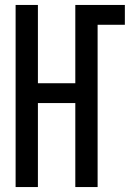

<svg xmlns="http://www.w3.org/2000/svg" viewBox="-20 -755 540 775"><path d="M43 0V-735H133V-419H284V-735H484V-655H374V0H284V-339H133V0Z"/></svg>

Font: Iosevka SS10 Medium
Style: Regular
Weight: 500
Monospace: yes
Designer: Belleve Invis
Foundry: Belleve Invis
Version: Version 28.0.6; ttfautohint (v1.8.4)